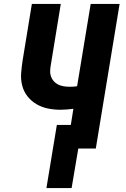

<svg xmlns="http://www.w3.org/2000/svg" viewBox="-20 -755 640 976"><path d="M216 201 269 -120H340L353 -202Q337 -200 320.5 -198.5Q304 -197 288 -197Q255 -197 223.5 -203.5Q192 -210 165.5 -225.5Q139 -241 120 -265Q101 -289 93 -319.5Q85 -350 87.5 -383Q90 -416 95 -448L142 -735H289L239 -429Q236 -413 235 -397.5Q234 -382 238.5 -368Q243 -354 252.5 -343Q262 -332 275 -325.5Q288 -319 303 -316.5Q318 -314 334 -314Q343 -314 353 -314.5Q363 -315 372 -317L441 -735H588L467 0H378L344 201Z"/></svg>

Font: Iosevka SS04 Hv Ex Obl
Style: Regular
Weight: 900
Width: 7
Italic angle: -9°
Monospace: yes
Designer: Belleve Invis
Foundry: Belleve Invis
Version: Version 19.0.0; ttfautohint (v1.8.4)